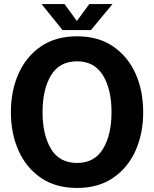

<svg xmlns="http://www.w3.org/2000/svg" viewBox="-20 -920 763 952"><path d="M362 12Q256 12 183 -38Q110 -88 72 -173Q34 -258 34 -364Q34 -470 72 -555Q110 -640 183 -690Q256 -740 362 -740Q467 -740 540.5 -690Q614 -640 652 -555Q690 -470 690 -364Q690 -258 652 -173Q614 -88 540.5 -38Q467 12 362 12ZM362 -112Q448 -112 490.5 -181.5Q533 -251 533 -364Q533 -477 490.5 -546.5Q448 -616 362 -616Q275 -616 233 -546.5Q191 -477 191 -364Q191 -251 233 -181.5Q275 -112 362 -112ZM290 -771 186 -900H300L361 -816L423 -900H538L431 -771Z"/></svg>

Font: Murecho SemiBold
Style: Regular
Weight: 600
Designer: Neil Summerour
Foundry: Positype
Version: Version 1.010; ttfautohint (v1.8.3)